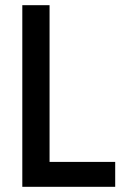

<svg xmlns="http://www.w3.org/2000/svg" viewBox="-20 -720 470 740"><path d="M66 -700H171V-96H424V0H66Z"/></svg>

Font: Cabin Condensed Medium
Style: Regular
Weight: 500
Width: 3
Version: Version 2.001